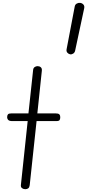

<svg xmlns="http://www.w3.org/2000/svg" viewBox="-20 -1350 622 1370"><path d="M160.5 0Q147.5 0 137.5 -7.2Q127.5 -14.5 129 -29L177.5 -486H68Q47 -486 39 -494Q31 -502 31 -514.5Q31 -527 36.8 -534Q42.5 -541 62.5 -541H183L216.5 -852Q218 -865 227.5 -871.5Q237 -878 248 -878Q262 -878 271.2 -870Q280.5 -862 278.5 -844.5L246.5 -541H376Q396.5 -541 403.2 -534Q410 -527 410 -514.5Q410 -500.5 405.2 -493.2Q400.5 -486 381.5 -486H241L192 -28.5Q190 -13 181.8 -6.5Q173.5 0 160.5 0ZM480 -962.5Q468.5 -965 460.5 -974.2Q452.5 -983.5 455 -997.5L513 -1302.5Q515.5 -1317.5 527.2 -1324.2Q539 -1331 551.5 -1329.5Q565.5 -1328 574.8 -1318Q584 -1308 581 -1292L516 -988Q513 -974.5 502 -967.5Q491 -960.5 480 -962.5Z"/></svg>

Font: Edu SA Hand
Style: Regular
Weight: 400
Designer: Tina and Corey Anderson, Eben Sorkin, Mirko Velimirovic
Foundry: Google for Education
Version: Version 2.000